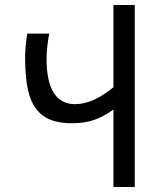

<svg xmlns="http://www.w3.org/2000/svg" viewBox="-20 -745 640 765"><path d="M80 -515Q80 -558.5 88.5 -611H176Q165.5 -552.5 165.5 -510.5Q165.5 -421 194 -375.5Q222.5 -330 279 -330Q350.5 -330 432 -397.5V-725H517V0H432V-308.5Q393 -280.5 355 -267.2Q317 -254 266 -254Q193.5 -254 153 -283Q112.5 -312 96.2 -368.5Q80 -425 80 -515Z"/></svg>

Font: JuliaMono Light
Style: Regular
Weight: 300
Monospace: yes
Designer: cormullion
Foundry: corm
Version: Version 0.054; ttfautohint (v1.8.4)